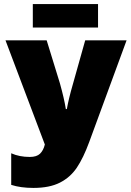

<svg xmlns="http://www.w3.org/2000/svg" viewBox="-20 -912 641 942"><path d="M418 -216Q389 -137 357 -89.5Q325 -42 274 -16Q223 10 144 10Q81 10 35 -5V-160Q75 -142 126 -142Q160 -142 176.5 -158Q193 -174 200 -203L7 -714H209L274 -503Q295 -428 303 -377H308Q317 -428 337 -497L398 -714H601ZM461 -777H141V-892H461Z"/></svg>

Font: Noto Sans Display Black Narrow
Style: Regular
Weight: 900
Width: 4
Designer: Monotype Design team
Foundry: Monotype Imaging Inc.
Version: Version 1.000